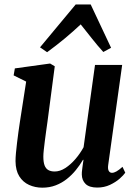

<svg xmlns="http://www.w3.org/2000/svg" viewBox="-20 -836 616 866"><path d="M171 10.5Q138.5 10.5 111 -2Q83.5 -14.5 67 -40.8Q50.5 -67 50 -109Q50 -125 52 -146.8Q54 -168.5 57 -193Q60 -217.5 63.2 -241.2Q66.5 -265 69.5 -284.5L98 -468L41.5 -496L47 -527.5L206 -549.5L227 -537L194 -286Q191 -266 188 -243.5Q185 -221 182.2 -199.8Q179.5 -178.5 177.5 -160.2Q175.5 -142 175.5 -129.5Q175.5 -105 181 -90.2Q186.5 -75.5 198 -69Q209.5 -62.5 226.5 -62.5Q250.5 -62.5 274.5 -78Q298.5 -93.5 320 -118.5Q341.5 -143.5 357 -172L408.5 -543H531L468 -92Q465.5 -74 470.5 -65.2Q475.5 -56.5 485 -56.5Q494 -56.5 505.2 -62.8Q516.5 -69 532.5 -83.5L545 -57Q537.5 -46 519.8 -30.2Q502 -14.5 476 -2.2Q450 10 418.5 10Q383 10 366.2 -6.2Q349.5 -22.5 349 -48.5Q348.5 -52 349.2 -59.5Q350 -67 351.2 -76.8Q352.5 -86.5 353.8 -96.5Q355 -106.5 356.5 -114.5L354.5 -115.5Q340.5 -91.5 322.2 -69Q304 -46.5 281.2 -28.5Q258.5 -10.5 231 0Q203.5 10.5 171 10.5ZM192.5 -600.5 160.5 -622.5 321.5 -816H389L481 -620.5L446 -601.5Q420 -630 395 -661.8Q370 -693.5 344 -726Q310 -694 271.8 -662.2Q233.5 -630.5 192.5 -600.5Z"/></svg>

Font: Merriweather 60pt SemiBold
Style: Italic
Weight: 600
Italic angle: -7.8°
Version: Version 2.101